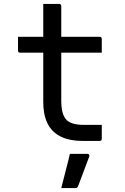

<svg xmlns="http://www.w3.org/2000/svg" viewBox="-20 -720 640 981"><path d="M72 -532H489Q494 -532 497 -529Q500 -526 500 -521Q500 -509 500 -497.5Q500 -486 500 -475Q500 -464 500 -451H83Q80 -451 78 -451.5Q76 -452 74.5 -453.5Q73 -455 72.5 -457Q72 -459 72 -462Q72 -475 72 -486Q72 -497 72 -508.5Q72 -520 72 -532ZM500 -82Q500 -65 500 -47Q500 -29 500 -11Q500 -6 497.5 -3Q495 0 489 0Q486 0 476 0Q466 0 452.5 0Q439 0 426 0Q413 0 402 0Q358 0 322 -10Q286 -20 258.5 -43Q231 -66 216 -104.5Q201 -143 201 -201Q201 -251 201 -301Q201 -351 201 -400.5Q201 -450 201 -500Q201 -550 201 -600Q201 -625 201 -650Q201 -675 201 -700Q222 -700 242 -700Q262 -700 282 -700Q286 -700 288 -698.5Q290 -697 291.5 -695Q293 -693 293 -689Q293 -629 293 -569Q293 -509 293 -448.5Q293 -388 293 -327.5Q293 -267 293 -207Q293 -170 299.5 -146Q306 -122 320 -107Q334 -94 355.5 -88Q377 -82 408 -82Q421 -82 434 -82Q447 -82 460 -82Q473 -82 486 -82ZM337 66Q354 66 368.5 66Q383 66 397.5 66Q412 66 426 66Q432 66 435 70Q438 74 436 80Q425 109 416.5 131.5Q408 154 399.5 177Q391 200 379 231Q378 235 374.5 238Q371 241 364 241Q350 241 332 241Q314 241 293 241Q302 208 309 178.5Q316 149 323.5 121.5Q331 94 337 66Z"/></svg>

Font: Recursive Monospace
Style: Regular
Weight: 400
Version: Version 1.047